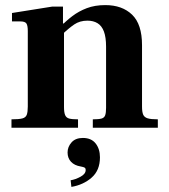

<svg xmlns="http://www.w3.org/2000/svg" viewBox="-20 -501 663 753"><path d="M344 0V-33Q367 -33 378 -36Q389 -39 392.5 -49Q396 -59 396 -78V-318Q396 -355 387.5 -377.5Q379 -400 362.5 -410Q346 -420 323 -420Q293 -420 271 -405Q249 -390 222 -364L219 -398Q239 -419 264 -438Q289 -457 320.5 -469Q352 -481 393 -481Q459 -481 498 -443.5Q537 -406 537 -324V-83Q537 -62 541.5 -51.5Q546 -41 559 -37Q572 -33 599 -33V0ZM25 0V-33Q54 -33 67.5 -36.5Q81 -40 85 -51Q89 -62 89 -83V-379Q89 -401 83.5 -409Q78 -417 60 -417H27V-450L184 -475H227V-409H231V-81Q231 -60 235.5 -49.5Q240 -39 251.5 -36Q263 -33 286 -33V0ZM260 232 257 206Q276 203 296 192Q316 181 316 166Q316 159 312 156.5Q308 154 297 152Q272 148 258.5 133.5Q245 119 245 97Q245 75 260.5 57.5Q276 40 305 40Q338 40 355 61.5Q372 83 372 116Q372 167 339.5 195.5Q307 224 260 232Z"/></svg>

Font: Frank Ruhl Libre
Style: Bold
Weight: 700
Designer: Yanek Iontef
Foundry: Fontef
Version: Version 6.004